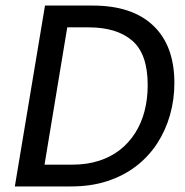

<svg xmlns="http://www.w3.org/2000/svg" viewBox="-20 -670 665 690"><path d="M33.3 0 141.7 -650H313.3Q455 -650 530.8 -577.9Q606.7 -505.8 606.7 -371.7Q606.7 -311.7 590.8 -256.2Q575 -200.8 544.6 -154.2Q514.2 -107.5 469.2 -72.9Q424.2 -38.3 365.8 -19.2Q307.5 0 235.8 0ZM140 -78.3H240.8Q292.5 -78.3 335.4 -92.1Q378.3 -105.8 410.8 -131.2Q443.3 -156.7 465.8 -192.1Q488.3 -227.5 499.6 -271.2Q510.8 -315 510.8 -364.2Q510.8 -475.8 455.4 -523.8Q400 -571.7 298.3 -571.7H221.7Z"/></svg>

Font: Familjen Grotesk
Style: Italic
Weight: 400
Italic angle: -9.46201°
Designer: Anders Wikstroem, Jonas Baeckman, Matilda Gysing, Kristian Moeller
Foundry: Familjen STHLM AB
Version: Version 2.000